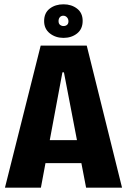

<svg xmlns="http://www.w3.org/2000/svg" viewBox="-20 -872 590 892"><path d="M3 0 169 -660H383L547 0H380L277 -536H270L170 0ZM116 -114V-221H442V-114ZM275 -696Q238 -696 211.5 -717Q185 -738 185 -774Q185 -812 211 -832Q237 -852 275 -852Q312 -852 338 -832Q364 -812 364 -775Q364 -737 338 -716.5Q312 -696 275 -696ZM275 -751Q285 -751 291.5 -756.5Q298 -762 298 -773Q298 -784 291 -791.5Q284 -799 274 -799Q264 -799 258 -792Q252 -785 252 -774Q252 -762 259 -756.5Q266 -751 275 -751Z"/></svg>

Font: Bricolage Grotesque 96pt ExtraBold SemiCondensed
Style: Regular
Weight: 800
Width: 4
Version: Version 1.001;gftools[0.9.33.dev8+g029e19f]